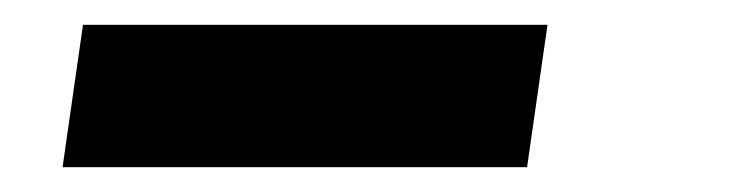

<svg xmlns="http://www.w3.org/2000/svg" viewBox="-20 0 590 155"><path d="M30.5 135 47 20H422L405.5 135Z"/></svg>

Font: Mohave SemiBold
Style: Italic
Weight: 600
Italic angle: -8°
Designer: Gumpita Rahayu
Foundry: Tokotype
Version: Version 2.003